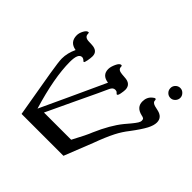

<svg xmlns="http://www.w3.org/2000/svg" viewBox="-183 -901 1073 1073"><g transform="rotate(45 354.0 -364.0)"><path d="M445 -503V-507Q445 -493 441 -472.5Q437 -452 430 -452Q428 -452 422 -458Q418 -465 404 -465Q388 -465 378 -444Q363 -409 295 -267L213 -93H428Q471 -173 484 -207Q526 -304 574 -363L601 -395Q616 -413 625 -427Q632 -438 632 -448Q632 -458 627 -462Q622 -466 610 -468Q558 -480 558 -526Q558 -560 582 -580Q592 -589 598 -589Q604 -589 604 -578Q604 -564 627 -557L653 -551Q699 -541 699 -500Q699 -477 683 -446Q665 -412 625 -359Q598 -325 578 -286Q554 -239 528 -168L461 1H130L83 -274Q70 -353 70 -377Q70 -420 91 -465Q37 -474 37 -528Q37 -546 48 -566.5Q59 -587 72 -587Q76 -587 76 -578Q76 -552 110 -551L134 -550Q183 -548 183 -507Q183 -494 179 -472Q175 -450 170 -450Q168 -450 166 -452Q155 -463 145 -463Q115 -463 115 -396Q115 -271 172 -83Q193 -130 250 -251L348 -464Q295 -471 295 -519Q295 -537 306.5 -562Q318 -587 331 -587Q337 -587 337 -577Q337 -556 369 -553L393 -551Q445 -549 445 -503ZM616 -690Q616 -706 627.5 -717.5Q639 -729 655 -729Q671 -729 682.5 -717Q694 -705 694 -690Q694 -674 682.5 -662Q671 -650 655 -650Q639 -650 627.5 -661.5Q616 -673 616 -690Z"/></g></svg>

Font: Libra Serif Modern
Style: Regular
Weight: 400
Designer: Stefan Peev, Context Ltd
Foundry: Stefan Peev, Context Ltd
Version: Version 1.000